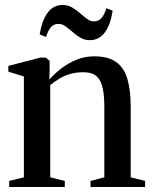

<svg xmlns="http://www.w3.org/2000/svg" viewBox="-20 -752 614 772"><path d="M76 -39V-444.5L13.5 -464V-487L142.5 -520.5H163.5L179.5 -507.5V-468L178.5 -432Q197 -453.5 224.5 -475.2Q252 -497 286.2 -511.2Q320.5 -525.5 359 -525.5Q416 -525.5 447.8 -502Q479.5 -478.5 492.5 -433.5Q505.5 -388.5 505.5 -323.5V-39L563.5 -24.5V0H344V-24.5L399.5 -39V-321.5Q399.5 -365 393.2 -396.5Q387 -428 369 -444.8Q351 -461.5 315.5 -461.5Q286.5 -461.5 263.2 -455Q240 -448.5 220.5 -436.8Q201 -425 182 -410V-39L240.5 -24.5V0H17V-24.5ZM139.5 -613.5Q148.5 -669.5 171.5 -700.8Q194.5 -732 232 -732Q253 -732 270 -722Q287 -712 301.8 -699Q316.5 -686 330 -676Q343.5 -666 357.5 -666Q375.5 -666 387 -678.2Q398.5 -690.5 408 -719L433 -709Q424.5 -653 401.5 -621.8Q378.5 -590.5 341 -590.5Q320 -590.5 303.2 -600.5Q286.5 -610.5 271.8 -623.5Q257 -636.5 243.2 -646.2Q229.5 -656 215.5 -656Q197 -656 185.8 -644Q174.5 -632 165 -603.5Z"/></svg>

Font: Merriweather 120pt Medium
Style: Regular
Weight: 500
Version: Version 2.100